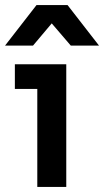

<svg xmlns="http://www.w3.org/2000/svg" viewBox="-39 -742 413 762"><path d="M109 0V-441L160 -389H20V-487H224V0ZM-19 -561 106 -722H229L354 -561H242L133 -688H199L92 -561Z"/></svg>

Font: SUSE SemiBold
Style: Regular
Weight: 600
Designer: Rene Bieder
Foundry: SUSE
Version: Version 1.000